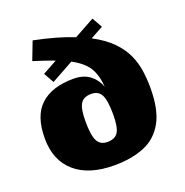

<svg xmlns="http://www.w3.org/2000/svg" viewBox="-135 -869 968 1006"><g transform="rotate(-20 349.0 -366.0)"><path d="M334 15Q193 15 115.8 -52.2Q38.5 -119.5 38.5 -242Q38.5 -368 102.5 -426.5Q166.5 -485 286 -485Q342.5 -485 377.8 -457.2Q413 -429.5 426.5 -389Q422 -454 396.8 -496.2Q371.5 -538.5 307 -573L183 -504.5L151 -561.5L232 -606Q207.5 -615.5 178.2 -625.2Q149 -635 115.5 -645.5L154.5 -747Q220.5 -733.5 275.2 -718Q330 -702.5 374.5 -684.5L488 -747L520 -690L449 -651Q516 -615.5 556 -574.5Q596 -533.5 616.2 -488.8Q636.5 -444 643 -396.8Q649.5 -349.5 649.5 -301.5Q649.5 -181 611 -112Q572.5 -43 501.8 -14Q431 15 334 15ZM341.5 -112.5Q384.5 -112.5 401.5 -140Q418.5 -167.5 418.5 -237Q418.5 -316 402.5 -347.2Q386.5 -378.5 346.5 -378.5Q304 -378.5 286.8 -351Q269.5 -323.5 269.5 -254Q269.5 -175.5 285.8 -144Q302 -112.5 341.5 -112.5Z"/></g></svg>

Font: Newsreader 6pt ExtraBold
Style: Regular
Weight: 800
Designer: Hugues Gentile
Foundry: Production Type
Version: Version 1.003; ttfautohint (v1.8.3)